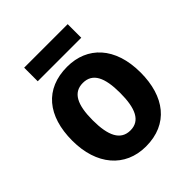

<svg xmlns="http://www.w3.org/2000/svg" viewBox="-198 -834 970 970"><g transform="rotate(-45 287.5 -348.5)"><path d="M443 -707H132V-610H443ZM531 -274C531 -456 432 -557 289 -557C130 -557 43 -450 43 -274C43 -102 137 10 286 10C446 10 531 -103 531 -274ZM189 -274C189 -385 218 -443 287 -443C357 -443 385 -384 385 -274C385 -164 357 -103 288 -103C218 -103 189 -164 189 -274Z"/></g></svg>

Font: Noto Sans Thai Looped SemiCondensed
Style: Bold
Weight: 700
Width: 4
Designer: Sasikarn Vongin, Ben Mitchell
Foundry: The Fontpad Ltd
Version: Version 1.001